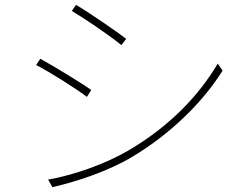

<svg xmlns="http://www.w3.org/2000/svg" viewBox="-20 -765 1040 791"><path d="M293 -745 276 -720C327 -690 440 -613 480 -579L500 -605C465 -632 345 -715 293 -745ZM178 -25 196 6C293 -16 425 -59 525 -119C681 -212 816 -344 897 -474L877 -503C795 -364 671 -240 509 -145C415 -90 286 -44 178 -25ZM146 -523 129 -497C183 -470 296 -398 338 -366L356 -394C321 -420 197 -495 146 -523Z"/></svg>

Font: Noto Sans CJK JP Thin
Style: Regular
Weight: 250
Designer: Ryoko NISHIZUKA (kana & ideographs); Paul D. Hunt (Latin, Greek & Cyrillic); Wenlong ZHANG (bopomofo); Sandoll Communica
Foundry: Adobe Systems Incorporated
Version: Version 1.004;PS 1.004;hotconv 1.0.82;makeotf.lib2.5.63406